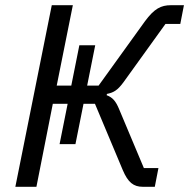

<svg xmlns="http://www.w3.org/2000/svg" viewBox="-20 -718 727 738"><path d="M39 0H120L183 -319H240L209 -164H270L301 -319H345L452 -64C472 -17 493 0 529 0H575L589 -72H533L438 -298C425 -330 412 -344 390 -352L391 -357C416 -362 431 -370 454 -401L616 -626H673L687 -698H637C599 -698 573 -685 537 -636L359 -389H315L346 -544H285L254 -389H198L260 -698H179Z"/></svg>

Font: Braiins Sans
Style: Italic
Weight: 400
Italic angle: -11.31°
Designer: Mike Abbink, Paul van der Laan, Pieter van Rosmalen, Jiri Chlebus, Lubos Buracinsky
Foundry: Bold Monday, Sudetype
Version: Version 1.000;hotconv 1.0.109;makeotfexe 2.5.65596